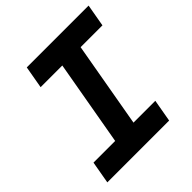

<svg xmlns="http://www.w3.org/2000/svg" viewBox="-187 -828 963 963"><g transform="rotate(-45 294.5 -346.5)"><path d="M28.3 0 49.3 -119.1H203.1L283.2 -574.2H129.4L150.4 -693.4H588.9L567.9 -574.2H413.1L333 -119.1H487.8L466.8 0Z"/></g></svg>

Font: CaskaydiaCove NF
Style: Bold Italic
Weight: 700
Italic angle: -10°
Designer: Aaron Bell
Foundry: Saja Typeworks
Version: Version 2111.001; VTT 6.35;Nerd Fonts 3.2.1